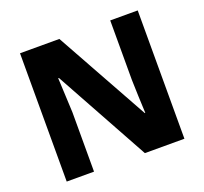

<svg xmlns="http://www.w3.org/2000/svg" viewBox="-123 -859 1069 1004"><g transform="rotate(-20 411.5 -357.0)"><path d="M739 0H519L231 -523H227Q229 -480 231.5 -427.5Q234 -375 236 -330V0H84V-714H303L590 -197H593Q591 -240 589 -289.5Q587 -339 586 -383V-714H739Z"/></g></svg>

Font: Noto Sans Myanmar ExtraBold
Style: Regular
Weight: 800
Designer: Monotype Design Team
Foundry: Monotype Imaging Inc.
Version: Version 2.107; ttfautohint (v1.8.4.7-5d5b)